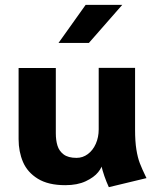

<svg xmlns="http://www.w3.org/2000/svg" viewBox="-20 -757 645 796"><path d="M250.5 10.7Q180.2 10.7 137 -15.9Q93.8 -42.5 75.4 -85.4Q57.1 -128.4 57.1 -179.7V-475.1H211.4V-204.6Q211.4 -175.3 218.3 -153.1Q225.1 -130.9 243.9 -116.7Q262.7 -102.5 297.4 -102.5Q323.2 -102.5 344.2 -118.2Q365.2 -133.8 377.2 -160.9Q389.2 -188 389.2 -220.7L403.8 -77.6Q403.8 -64.5 387 -43.2Q370.1 -22 335.4 -5.6Q300.8 10.7 250.5 10.7ZM431.2 19Q389.2 -73.2 389.2 -160.2L540 -219.7Q540 -170.4 545.4 -137Q550.8 -103.5 559.6 -80.6Q568.4 -57.6 584.5 -24.4L587.4 -18.6ZM389.2 -160.2V-475.6H540V-103ZM335 -736.8H486.8L348.6 -579.1H222.7Z"/></svg>

Font: DavidDev Light
Style: Regular
Weight: 300
Designer: David.dev
Foundry: David.dev
Version: Version 1.001;FEAKit 1.0